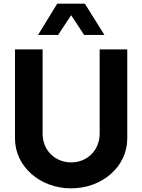

<svg xmlns="http://www.w3.org/2000/svg" viewBox="-20 -1020 778 1050"><path d="M293 -1000 188 -829H298L369 -937L440 -829H551L444 -1000ZM369 10C541 10 676 -111 676 -262V-750H525V-289C525 -197 456 -132 369 -132C282 -132 213 -197 213 -289V-750H62V-262C62 -111 197 10 369 10Z"/></svg>

Font: Oakes Bold
Style: Regular
Weight: 700
Designer: Samuel Oakes
Foundry: Samuel Oakes
Version: Version 1.003;PS 001.003;hotconv 1.0.88;makeotf.lib2.5.64775